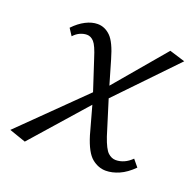

<svg xmlns="http://www.w3.org/2000/svg" viewBox="-88 -507 613 601"><g transform="rotate(20 218.5 -206.0)"><path d="M321 5Q296 5 274.5 -12.5Q253 -30 237 -82L206 -194L167 -313Q155 -352 144.5 -363.5Q134 -375 121 -375Q110 -375 98.5 -370Q87 -365 77 -354L62 -377Q81 -397 101.5 -407.5Q122 -418 141 -418Q165 -418 184 -399.5Q203 -381 218 -328L246 -232L288 -97Q301 -59 313 -48Q325 -37 339 -37Q353 -37 366.5 -43Q380 -49 392 -61L411 -38Q388 -15 365 -5Q342 5 321 5ZM52 6 -3 -13 216 -228 230 -196ZM238 -196 224 -229 383 -417 435 -401Z"/></g></svg>

Font: Ysabeau Infant Light
Style: Italic
Weight: 300
Italic angle: -12°
Designer: Christian Thalmann (Catharsis Fonts)
Version: Version 2.001;gftools[0.9.30]; featfreeze: ss01,ss02,lnum